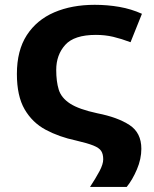

<svg xmlns="http://www.w3.org/2000/svg" viewBox="-20 -564 629 782"><path d="M496.1 197.3H346.7Q370.1 161.6 385.3 133.1Q400.4 104.5 400.4 85Q400.4 63.5 392.1 50.8Q383.8 38.1 359.9 28.6Q335.9 19 289.6 8.3Q220.7 -6.3 166.3 -35.4Q111.8 -64.5 80.3 -118.7Q48.8 -172.9 48.8 -262.7Q48.8 -358.4 89.1 -420.7Q129.4 -482.9 200.9 -513.7Q272.5 -544.4 365.7 -544.4Q417.5 -544.4 466.3 -535.9Q515.1 -527.3 558.1 -507.8L511.7 -392.1Q474.1 -406.2 440.9 -414.1Q407.7 -421.9 370.6 -421.9Q282.2 -421.9 245.6 -381.1Q209 -340.3 209 -279.3Q209 -232.4 219.2 -199Q229.5 -165.5 265.4 -142.1Q301.3 -118.7 377 -102.5Q459 -86.4 507.3 -54.9Q555.7 -23.4 555.7 42Q555.7 83.5 537.6 126Q519.5 168.5 496.1 197.3Z"/></svg>

Font: Lunasima
Style: Bold
Weight: 700
Designer: The DocRepair Project, Monotype Design Team
Foundry: Google
Version: Version 2.009